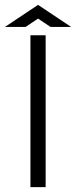

<svg xmlns="http://www.w3.org/2000/svg" viewBox="-94 -770 312 790"><path d="M93.8 0H31.2V-625H93.8ZM62.5 -693.4 11.2 -659.2H-73.7L62.5 -750L198.7 -659.2H113.8Z"/></svg>

Font: Juliett
Style: Regular
Weight: 400
Designer: GGBotNet
Foundry: GGBotNet
Version: 0.60